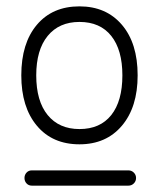

<svg xmlns="http://www.w3.org/2000/svg" viewBox="-20 -734 500 604"><path d="M230 -280Q145 -280 96 -338.5Q47 -397 47 -497Q47 -598 96 -656Q145 -714 230 -714Q314 -714 363.5 -656Q413 -598 413 -497Q413 -397 363.5 -338.5Q314 -280 230 -280ZM230 -328Q295 -328 330 -372Q365 -416 365 -497Q365 -577 330 -621Q295 -665 230 -665Q166 -665 130 -621Q94 -577 94 -497Q94 -416 130 -372Q166 -328 230 -328ZM80 -150Q70 -150 63.5 -157Q57 -164 57 -174Q57 -184 63.5 -191Q70 -198 80 -198H384Q394 -198 401 -191Q408 -184 408 -174Q408 -164 401 -157Q394 -150 384 -150Z"/></svg>

Font: Kurewa Gothic CJK TC Regular
Style: Regular
Weight: 400
Designer: Max Yao
Foundry: Max-Everyday
Version: Version 1.071; ttfautohint (v1.8.3)